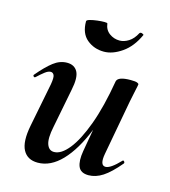

<svg xmlns="http://www.w3.org/2000/svg" viewBox="-94 -663 664 752"><g transform="rotate(15 238.0 -287.0)"><path d="M127 13Q85 13 67.5 -19.5Q50 -52 63 -119L98 -297Q103 -326 98.5 -335Q94 -344 85 -344Q75 -344 62 -334Q49 -324 33 -309Q29 -305 25 -309Q21 -313 25 -317Q57 -355 83 -375Q109 -395 138 -395Q168 -395 180.5 -372Q193 -349 182 -297L151 -138Q141 -90 149 -67Q157 -44 178 -44Q207 -44 237.5 -82Q268 -120 295 -193.5Q322 -267 340 -374L358 -373Q339 -255 304 -168Q269 -81 224 -34Q179 13 127 13ZM332 9Q300 9 290.5 -13.5Q281 -36 288 -77L340 -374Q345 -394 396 -394Q416 -394 422.5 -391Q429 -388 429 -386Q429 -382 424 -360Q419 -338 414 -312L373 -89Q364 -40 388 -40Q398 -40 412.5 -50Q427 -60 446 -80Q449 -84 453 -79.5Q457 -75 454 -71Q418 -28 389.5 -9.5Q361 9 332 9ZM265 -474Q225 -474 196 -498Q167 -522 167 -571Q167 -576 179.5 -579.5Q192 -583 208.5 -585Q225 -587 237.5 -587Q250 -587 250 -584Q253 -559 271.5 -545.5Q290 -532 313 -532Q331 -532 349.5 -543.5Q368 -555 381 -580Q385 -585 392 -582Q399 -579 398 -577Q375 -526 337.5 -500Q300 -474 265 -474Z"/></g></svg>

Font: Cormorant Light
Style: Italic
Weight: 300
Italic angle: -10°
Designer: Christian Thalmann (Catharsis Fonts)
Foundry: Catharsis Fonts
Version: Version 4.000